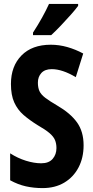

<svg xmlns="http://www.w3.org/2000/svg" viewBox="-20 -953 478 983"><path d="M408 -209Q408 -145 382 -95.5Q356 -46 309 -18Q262 10 198 10Q153 10 112.5 1Q72 -8 32 -30V-168Q71 -143 113 -130Q155 -117 191 -117Q230 -117 249.5 -139.5Q269 -162 269 -195Q269 -218 261.5 -236Q254 -254 233.5 -271.5Q213 -289 173 -312Q131 -338 100.5 -364.5Q70 -391 53 -428.5Q36 -466 36 -523Q36 -614 90 -669Q144 -724 240 -724Q283 -724 325 -712Q367 -700 406 -679L368 -558Q299 -599 245 -599Q210 -599 192 -579.5Q174 -560 174 -530Q174 -504 182 -486.5Q190 -469 211.5 -452.5Q233 -436 274 -412Q341 -373 374.5 -326Q408 -279 408 -209ZM380 -923Q367 -905 343 -878Q319 -851 292 -822.5Q265 -794 242 -773H149V-786Q175 -826 195.5 -863Q216 -900 231 -933H380Z"/></svg>

Font: Noto Sans Khmer UI ExtraCondensed
Style: Bold
Weight: 700
Width: 2
Designer: Danh Hong and the Monotype Design Team
Foundry: Monotype Imaging Inc.
Version: Version 2.002; ttfautohint (v1.8.4.7-5d5b)